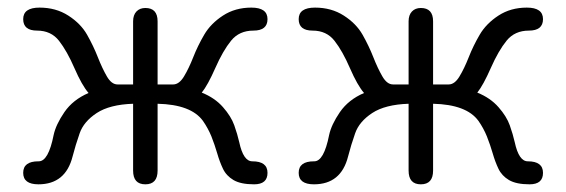

<svg xmlns="http://www.w3.org/2000/svg" viewBox="-20 -478 1489 505"><path d="M536.1 -119.1Q527.3 -140.6 513.7 -160.2Q482.4 -203.1 394.5 -205.1V-29.3Q394.5 6.8 362.3 6.8Q330.1 6.8 330.1 -29.3V-205.1Q268.6 -203.1 234.4 -180.7Q200.2 -158.2 189.5 -127.4Q178.7 -96.7 170.9 -66.4Q152.3 6.8 81.1 6.8Q41 6.8 41 -23.4Q41 -53.7 81.1 -53.7Q81.1 -53.7 82 -53.7Q107.4 -53.7 121.1 -123Q127 -150.4 149.4 -183.1Q171.9 -215.8 212.9 -233.4Q195.3 -253.9 175.8 -298.8Q156.2 -343.8 135.3 -370.6Q114.3 -397.5 77.6 -397.5Q41 -397.5 41 -427.7Q41 -458 84 -458Q127 -458 159.7 -437Q192.4 -416 209 -386.7Q225.6 -357.4 237.3 -327.6Q249 -297.9 261.2 -276.9Q273.4 -255.9 289.1 -255.9H330.1V-421.9Q330.1 -438.5 338.9 -447.8Q347.7 -457 362.3 -457Q394.5 -457 394.5 -421.9V-255.9H435.5Q451.2 -255.9 463.9 -276.9Q476.6 -297.9 488.3 -327.6Q500 -357.4 517.1 -386.7Q534.2 -416 566.4 -437Q598.6 -458 641.1 -458Q683.6 -458 683.6 -427.7Q683.6 -397.5 646.5 -397.5Q609.4 -397.5 587.9 -371.1Q566.4 -344.7 546.4 -299.3Q526.4 -253.9 510.7 -234.4Q544.9 -220.7 566.4 -196.3Q587.9 -171.9 596.2 -148.4Q604.5 -125 609.4 -103.5Q620.1 -53.7 643.6 -53.7Q683.6 -53.7 683.6 -23.4Q683.6 6.8 648.4 6.8Q613.3 6.8 594.2 -4.4Q575.2 -15.6 566.4 -34.2Q557.6 -52.7 551.3 -74.7Q544.9 -96.7 536.1 -119.1Z M1260.7 -119.1Q1252 -140.6 1238.3 -160.2Q1207 -203.1 1119.1 -205.1V-29.3Q1119.1 6.8 1086.9 6.8Q1054.7 6.8 1054.7 -29.3V-205.1Q993.2 -203.1 959 -180.7Q924.8 -158.2 914.1 -127.4Q903.3 -96.7 895.5 -66.4Q877 6.8 805.7 6.8Q765.6 6.8 765.6 -23.4Q765.6 -53.7 805.7 -53.7Q805.7 -53.7 806.6 -53.7Q832 -53.7 845.7 -123Q851.6 -150.4 874 -183.1Q896.5 -215.8 937.5 -233.4Q919.9 -253.9 900.4 -298.8Q880.9 -343.8 859.9 -370.6Q838.9 -397.5 802.2 -397.5Q765.6 -397.5 765.6 -427.7Q765.6 -458 808.6 -458Q851.6 -458 884.3 -437Q917 -416 933.6 -386.7Q950.2 -357.4 961.9 -327.6Q973.6 -297.9 985.8 -276.9Q998 -255.9 1013.7 -255.9H1054.7V-421.9Q1054.7 -438.5 1063.5 -447.8Q1072.3 -457 1086.9 -457Q1119.1 -457 1119.1 -421.9V-255.9H1160.2Q1175.8 -255.9 1188.5 -276.9Q1201.2 -297.9 1212.9 -327.6Q1224.6 -357.4 1241.7 -386.7Q1258.8 -416 1291 -437Q1323.2 -458 1365.7 -458Q1408.2 -458 1408.2 -427.7Q1408.2 -397.5 1371.1 -397.5Q1334 -397.5 1312.5 -371.1Q1291 -344.7 1271 -299.3Q1251 -253.9 1235.4 -234.4Q1269.5 -220.7 1291 -196.3Q1312.5 -171.9 1320.8 -148.4Q1329.1 -125 1334 -103.5Q1344.7 -53.7 1368.2 -53.7Q1408.2 -53.7 1408.2 -23.4Q1408.2 6.8 1373 6.8Q1337.9 6.8 1318.8 -4.4Q1299.8 -15.6 1291 -34.2Q1282.2 -52.7 1275.9 -74.7Q1269.5 -96.7 1260.7 -119.1Z"/></svg>

Font: Jura
Style: Medium
Weight: 500
Version: Version 2.6.1